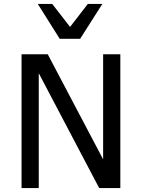

<svg xmlns="http://www.w3.org/2000/svg" viewBox="-20 -950 717 970"><path d="M481 0 175.8 -580.1V0H88.9V-675.8H221.2L501 -145V-675.8H587.9V0ZM384.8 -753.9H281.7L170.9 -930.2H243.7L334 -814L423.8 -930.2H497.1Z"/></svg>

Font: ClearSansRegular
Style: Regular
Weight: 400
Foundry: Intel Corporation
Version: Version 1.00